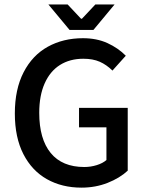

<svg xmlns="http://www.w3.org/2000/svg" viewBox="-20 -840 661 872"><path d="M490.7 -519.5Q463.9 -545.9 432.9 -559.6Q401.9 -573.2 358.4 -573.2Q297.4 -573.2 252.4 -544.9Q207.5 -516.6 182.9 -461.4Q158.2 -406.2 158.2 -327.6Q158.2 -208.5 210.4 -145Q262.7 -81.5 362.8 -81.5Q392.1 -81.5 419.4 -90.1Q446.8 -98.6 463.4 -113.3V-261.7H338.9V-350.1H560.1V-64.9Q523.9 -31.2 468.8 -9.5Q413.6 12.2 350.1 12.2Q261.7 12.2 193.4 -26.1Q125 -64.5 86.2 -140.1Q47.4 -215.8 47.4 -324.7Q47.4 -434.6 87.2 -511.7Q127 -588.9 197 -627.7Q267.1 -666.5 356.9 -666.5Q419.4 -666.5 468 -644.3Q516.6 -622.1 551.3 -586.9ZM199.7 -819.8H287.1L348.1 -754.9H352.1L413.1 -819.8H500.5L404.3 -704.1H295.9Z"/></svg>

Font: Varta
Style: Bold
Weight: 700
Designer: Joana Correia, Viktoriya Grabowska, Eben Sorkin
Foundry: Sorkin Type
Version: Version 1.002; ttfautohint (v1.3) -l 8 -r 24 -G 200 -x 12 -H